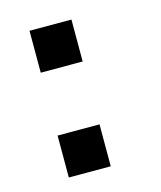

<svg xmlns="http://www.w3.org/2000/svg" viewBox="-76 -557 464 553"><g transform="rotate(-15 156.0 -281.0)"><path d="M62.5 -500H187.5V-375H62.5ZM62.5 -187.5H187.5V-62.5H62.5Z"/></g></svg>

Font: NeoDunggeunmo Pro
Style: Regular
Weight: 400
Version: Version 1.020